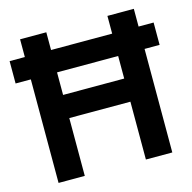

<svg xmlns="http://www.w3.org/2000/svg" viewBox="-115 -853 963 962"><g transform="rotate(-15 366.5 -372.5)"><path d="M72 0H208V-300H525V0H662V-537H740V-653H662V-745H525V-653H208V-745H72V-653H-7V-537H72ZM208 -420V-537H525V-420Z"/></g></svg>

Font: Mluvka
Style: Bold
Weight: 700
Designer: Modified by Jiří Krblich, Original typeface by Gumpita Rahayu
Foundry: Gumpita Rahayu & Jiří Krblich
Version: Version 2.000;Glyphs 3.1.1 (3134)